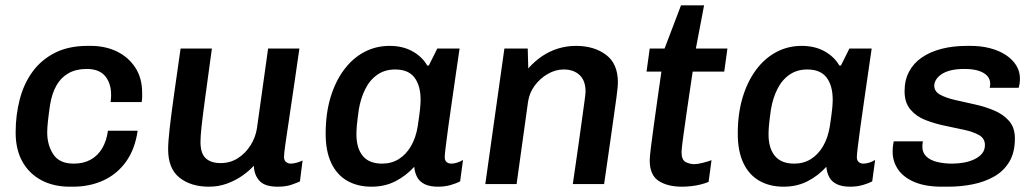

<svg xmlns="http://www.w3.org/2000/svg" viewBox="-20 -694 3905 724"><path d="M243 10Q182 10 136 -14.5Q90 -39 64.5 -84.5Q39 -130 39 -194Q39 -260 54.5 -319.5Q70 -379 103 -424Q136 -469 187.5 -495Q239 -521 310 -521H322Q377 -521 420.5 -500Q464 -479 490 -439.5Q516 -400 516 -344Q516 -336 516 -327Q516 -318 514 -309H397Q398 -316 398.5 -322.5Q399 -329 399 -336Q399 -380 376.5 -407Q354 -434 307 -434Q267 -434 238.5 -418Q210 -402 193 -372Q176 -342 169 -300Q164 -267 161 -239.5Q158 -212 158 -195Q158 -147 181 -112Q204 -77 258 -77Q295 -77 322 -92Q349 -107 365.5 -135Q382 -163 387 -201H499Q489 -131 455 -84Q421 -37 369.5 -13.5Q318 10 255 10Z M768 10Q700 10 657 -24Q614 -58 614 -131Q614 -160 620 -212Q626 -264 636.5 -339Q647 -414 661 -511H779Q763 -394 753.5 -324Q744 -254 740 -216.5Q736 -179 736 -159Q736 -116 755.5 -97.5Q775 -79 812 -79Q848 -79 877 -97.5Q906 -116 925 -146.5Q944 -177 949 -211L991 -511H1109Q1100 -448 1092.5 -397Q1085 -346 1079 -305.5Q1073 -265 1068.5 -234Q1064 -203 1060.5 -180.5Q1057 -158 1055 -142.5Q1053 -127 1052 -117Q1051 -107 1051 -102Q1051 -89 1059 -83Q1067 -77 1076 -77Q1087 -77 1100.5 -81Q1114 -85 1121 -89L1111 -10Q1103 -6 1081 2Q1059 10 1027 10Q980 10 959.5 -11Q939 -32 937 -69Q919 -49 893 -31Q867 -13 835.5 -1.5Q804 10 768 10Z M1381 10Q1328 10 1289 -12.5Q1250 -35 1229 -79.5Q1208 -124 1208 -190Q1208 -265 1226 -325.5Q1244 -386 1276.5 -430Q1309 -474 1353 -497.5Q1397 -521 1449 -521Q1499 -521 1535.5 -500.5Q1572 -480 1591 -447H1597L1629 -511H1713Q1707 -470 1699.5 -418.5Q1692 -367 1684.5 -314.5Q1677 -262 1670.5 -216Q1664 -170 1660.5 -139.5Q1657 -109 1657 -102Q1657 -89 1664 -83Q1671 -77 1682 -77Q1693 -77 1706 -81.5Q1719 -86 1726 -91L1715 -10Q1702 -3 1680 3.5Q1658 10 1632 10Q1601 10 1581.5 0.5Q1562 -9 1553 -26Q1544 -43 1542 -65Q1511 -31 1471 -10.5Q1431 10 1381 10ZM1421 -77Q1456 -77 1483.5 -94Q1511 -111 1529.5 -142.5Q1548 -174 1555 -217Q1562 -263 1564 -283.5Q1566 -304 1566 -318Q1566 -371 1543 -401.5Q1520 -432 1470 -432Q1431 -432 1402.5 -412Q1374 -392 1357 -357.5Q1340 -323 1333 -281Q1327 -238 1325.5 -219.5Q1324 -201 1324 -188Q1324 -135 1348 -106Q1372 -77 1421 -77Z M1810 0 1882 -511H1970L1972 -436Q1996 -463 2024 -482Q2052 -501 2084.5 -511Q2117 -521 2152 -521Q2220 -521 2265 -487.5Q2310 -454 2310 -383Q2310 -377 2309 -365Q2308 -353 2305 -330Q2302 -307 2296 -265.5Q2290 -224 2281 -159.5Q2272 -95 2258 0H2140Q2153 -89 2161.5 -149Q2170 -209 2175 -246.5Q2180 -284 2183 -304.5Q2186 -325 2187 -334.5Q2188 -344 2188 -349Q2188 -390 2165.5 -411Q2143 -432 2106 -432Q2075 -432 2046 -415.5Q2017 -399 1996.5 -371.5Q1976 -344 1971 -309L1928 0Z M2552 10Q2497 10 2463.5 -12Q2430 -34 2430 -89Q2430 -102 2434 -135Q2438 -168 2444.5 -214.5Q2451 -261 2458.5 -315Q2466 -369 2474 -424H2418L2430 -511H2486L2548 -674H2635L2604 -511H2723L2711 -424H2592Q2580 -344 2570.5 -279Q2561 -214 2555.5 -172.5Q2550 -131 2550 -121Q2550 -91 2565.5 -83Q2581 -75 2599 -75Q2610 -75 2630 -80Q2650 -85 2663 -90L2652 -8Q2640 -3 2622.5 1.5Q2605 6 2586.5 8Q2568 10 2552 10Z M2935 10Q2882 10 2843 -12.5Q2804 -35 2783 -79.5Q2762 -124 2762 -190Q2762 -265 2780 -325.5Q2798 -386 2830.5 -430Q2863 -474 2907 -497.5Q2951 -521 3003 -521Q3053 -521 3089.5 -500.5Q3126 -480 3145 -447H3151L3183 -511H3267Q3261 -470 3253.5 -418.5Q3246 -367 3238.5 -314.5Q3231 -262 3224.5 -216Q3218 -170 3214.5 -139.5Q3211 -109 3211 -102Q3211 -89 3218 -83Q3225 -77 3236 -77Q3247 -77 3260 -81.5Q3273 -86 3280 -91L3269 -10Q3256 -3 3234 3.5Q3212 10 3186 10Q3155 10 3135.5 0.5Q3116 -9 3107 -26Q3098 -43 3096 -65Q3065 -31 3025 -10.5Q2985 10 2935 10ZM2975 -77Q3010 -77 3037.5 -94Q3065 -111 3083.5 -142.5Q3102 -174 3109 -217Q3116 -263 3118 -283.5Q3120 -304 3120 -318Q3120 -371 3097 -401.5Q3074 -432 3024 -432Q2985 -432 2956.5 -412Q2928 -392 2911 -357.5Q2894 -323 2887 -281Q2881 -238 2879.5 -219.5Q2878 -201 2878 -188Q2878 -135 2902 -106Q2926 -77 2975 -77Z M3532 10Q3470 10 3428.5 -7.5Q3387 -25 3366.5 -55Q3346 -85 3346 -122Q3346 -135 3347.5 -145.5Q3349 -156 3350 -161H3460Q3459 -154 3458.5 -150Q3458 -146 3458 -141Q3458 -118 3473.5 -103.5Q3489 -89 3515 -83Q3541 -77 3570 -77Q3593 -77 3615 -81Q3637 -85 3654.5 -93.5Q3672 -102 3683 -115Q3694 -128 3694 -147Q3694 -172 3672 -184.5Q3650 -197 3615.5 -204.5Q3581 -212 3542.5 -220Q3504 -228 3469.5 -241.5Q3435 -255 3413 -281Q3391 -307 3391 -350Q3391 -392 3408 -424Q3425 -456 3456.5 -477.5Q3488 -499 3531 -510Q3574 -521 3626 -521H3640Q3680 -521 3714 -512Q3748 -503 3773 -486.5Q3798 -470 3812 -447.5Q3826 -425 3826 -398Q3826 -386 3824.5 -377Q3823 -368 3821 -363H3712Q3713 -367 3713.5 -371Q3714 -375 3714 -378Q3714 -395 3703 -407.5Q3692 -420 3670.5 -427Q3649 -434 3617 -434Q3586 -434 3564.5 -428.5Q3543 -423 3529.5 -413.5Q3516 -404 3509.5 -393Q3503 -382 3503 -371Q3503 -349 3525 -337Q3547 -325 3581.5 -317Q3616 -309 3655 -300.5Q3694 -292 3728.5 -277.5Q3763 -263 3785 -238Q3807 -213 3807 -172Q3807 -119 3786 -84Q3765 -49 3729 -28.5Q3693 -8 3648 1Q3603 10 3555 10Z"/></svg>

Font: Chivo Medium Medium
Style: Italic
Weight: 500
Italic angle: -8.05°
Version: Version 2.002